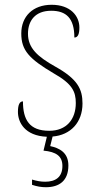

<svg xmlns="http://www.w3.org/2000/svg" viewBox="-20 -562 412 803"><path d="M172 221C228 221 266 194 266 130C266 75 227 57 190 49L200 9C275 3 325 -50 325 -129C325 -189 305 -231 212 -283C137 -325 97 -361 97 -421C97 -475 127 -517 194 -517C257 -517 291 -486 291 -405C306 -405 312 -420 312 -447C312 -495 275 -542 196 -542C117 -542 69 -493 69 -422C69 -351 102 -316 205 -255C283 -211 297 -178 297 -131C297 -63 258 -15 186 -15C103 -15 76 -61 76 -138C62 -138 55 -124 55 -94C55 -51 83 6 176 10L162 68C215 73 241 91 241 132C241 179 212 198 169 198C150 198 135 195 114 189V211C135 218 153 221 172 221Z"/></svg>

Font: Noto Serif Myanmar SemiCondensed Thin
Style: Regular
Weight: 100
Width: 4
Designer: Ben Mitchell and the Monotype Design Team
Foundry: Monotype Imaging Inc.
Version: Version 2.106